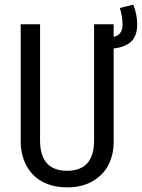

<svg xmlns="http://www.w3.org/2000/svg" viewBox="-20 -792 609 824"><path d="M568.8 -687Q568.8 -638.2 543.2 -613.8Q517.6 -589.4 467.8 -584V-184.1Q467.8 -128.9 445.8 -85.2Q423.8 -41.5 377.9 -14.6Q332 12.2 268.1 12.2Q219.7 12.2 181.2 -3.2Q142.6 -18.6 118.4 -45.7Q94.2 -72.8 81.5 -107.9Q68.8 -143.1 68.8 -184.1V-688H151.9V-189.9Q151.9 -59.1 268.1 -59.1Q383.8 -59.1 383.8 -189.9V-688H467.8V-633.8Q505.9 -642.1 505.9 -686Q505.9 -723.6 494.1 -757.8L551.8 -772Q568.8 -731 568.8 -687Z"/></svg>

Font: Fira Sans Compressed Book
Style: Regular
Weight: 350
Width: 1
Designer: Carrois Corporate & Edenspiekermann AG
Foundry: Carrois Corporate GbR & Edenspiekermann AG
Version: Version 4.203;PS 004.203;hotconv 1.0.88;makeotf.lib2.5.64775